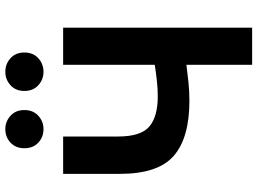

<svg xmlns="http://www.w3.org/2000/svg" viewBox="-140 -804 945 704"><g transform="rotate(-90 332.0 -452.5)"><path d="M446 0V-241Q416 -237 382 -233.5Q348 -230 314 -230Q178 -230 112 -287.5Q46 -345 46 -485V-693H183V-491Q183 -408 219.5 -377Q256 -346 330 -346Q359 -346 389.5 -349.5Q420 -353 446 -357V-693H582V0ZM420 -765Q392 -765 371 -784Q350 -803 350 -835Q350 -867 371 -886Q392 -905 420 -905Q449 -905 470 -886Q491 -867 491 -835Q491 -803 470 -784Q449 -765 420 -765ZM210 -765Q181 -765 160.5 -784Q140 -803 140 -835Q140 -867 160.5 -886Q181 -905 210 -905Q238 -905 259 -886Q280 -867 280 -835Q280 -803 259 -784Q238 -765 210 -765Z"/></g></svg>

Font: Ubuntu Sans
Style: Bold
Weight: 700
Designer: Dalton Maag Ltd
Foundry: Dalton Maag Ltd
Version: Version 1.006; ttfautohint (v1.8.4.7-5d5b)